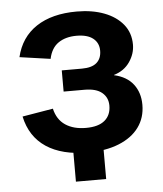

<svg xmlns="http://www.w3.org/2000/svg" viewBox="-49 -577 629 740"><g transform="rotate(-5 265.5 -206.5)"><path d="M271 12Q171 12 110 -28.5Q49 -69 32 -148L151 -168Q161 -125 192.5 -104Q224 -83 272 -83Q320 -83 344.5 -103.5Q369 -124 369 -161Q369 -192 346.5 -211Q324 -230 279 -230H198V-312H276Q315 -312 333.5 -328.5Q352 -345 352 -375Q352 -405 330 -422.5Q308 -440 266 -440Q224 -440 196 -421Q168 -402 159 -360L40 -377Q58 -453 118.5 -493Q179 -533 275 -533Q335 -533 381 -515.5Q427 -498 453.5 -465.5Q480 -433 480 -387Q480 -352 458.5 -320.5Q437 -289 397 -277V-276Q446 -265 471 -232.5Q496 -200 496 -153Q496 -103 469 -66Q442 -29 391 -8.5Q340 12 271 12ZM215 120V-46H332V120Z"/></g></svg>

Font: TikTok Sans 24pt SemiBold
Style: Regular
Weight: 600
Version: Version 4.000